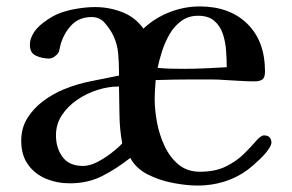

<svg xmlns="http://www.w3.org/2000/svg" viewBox="-20 -573 909 597"><path d="M360 -127Q352 -171 351.5 -215.5Q351 -260 350 -304H348Q317 -304 283.5 -293.5Q250 -283 220.5 -263Q191 -243 172.5 -215Q154 -187 154 -152Q154 -113 174.5 -85Q195 -57 238 -57Q258 -57 281 -68.5Q304 -80 325.5 -96.5Q347 -113 360 -127ZM685 -364Q685 -388 683 -415.5Q681 -443 673 -467.5Q665 -492 646.5 -508Q628 -524 596 -524Q566 -524 544 -508Q522 -492 507.5 -467Q493 -442 484 -414Q475 -386 470 -362Q490 -360 510 -359.5Q530 -359 550 -359Q584 -359 617.5 -360.5Q651 -362 685 -364ZM824 -128Q824 -127 822.5 -123Q821 -119 820 -117Q810 -99 788.5 -78.5Q767 -58 750 -45Q716 -20 676.5 -8Q637 4 595 4Q561 4 518.5 -4Q476 -12 439.5 -30.5Q403 -49 385 -82Q342 -48 297.5 -25.5Q253 -3 197 -3Q157 -3 122.5 -17.5Q88 -32 67 -61.5Q46 -91 46 -135Q46 -175 65 -205.5Q84 -236 114 -258.5Q144 -281 178 -295Q219 -312 263 -320.5Q307 -329 350 -338V-347Q350 -377 347.5 -406.5Q345 -436 332 -463Q322 -483 306 -501.5Q290 -520 265 -520Q225 -520 200.5 -493Q176 -466 167 -429Q166 -425 165 -419.5Q164 -414 162 -410Q158 -403 149.5 -397Q141 -391 132 -391Q112 -391 92.5 -399.5Q73 -408 73 -433Q73 -446 77 -455Q86 -481 116 -503.5Q146 -526 171 -534Q194 -542 222.5 -546.5Q251 -551 276 -551Q319 -551 359.5 -535.5Q400 -520 426 -484Q461 -517 507 -535Q553 -553 601 -553Q694 -553 749 -499Q804 -445 804 -351Q804 -332 796 -326Q788 -320 771 -320Q749 -320 727 -321.5Q705 -323 683 -324Q658 -326 633 -326Q608 -326 583 -326Q553 -326 523.5 -325.5Q494 -325 464 -324Q463 -309 462 -294Q461 -279 461 -264Q461 -232 468 -193.5Q475 -155 491.5 -119.5Q508 -84 535 -61.5Q562 -39 602 -39Q650 -39 683.5 -56Q717 -73 739.5 -95.5Q762 -118 776.5 -135Q791 -152 801 -152Q824 -152 824 -128Z"/></svg>

Font: Kaisei Tokumin
Style: Bold
Weight: 700
Designer: Font-Kai, 金井和夫
Foundry: KAZUO KANAI
Version: Version 5.003